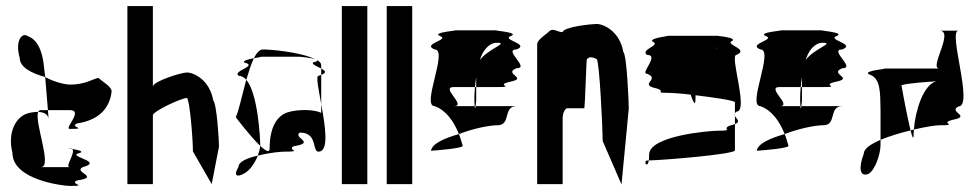

<svg xmlns="http://www.w3.org/2000/svg" viewBox="-20 -795 3227 633"><path d="M21 -291C21 -201 190 -182 210 -182C275 -182 206 -188 234 -200C314 -212 219 -227 253 -244C320 -262 216 -276 234 -288C268 -296 232 -301 218 -304C231 -292 192 -244 210 -244H115C154 -244 92 -394 106 -426C96 -426 84 -425 70 -421C33 -409 4 -360 21 -291ZM45 -604C45 -574 82 -554 129 -541L123 -591C118 -623 106 -664 71 -676C55 -689 28 -664 45 -604ZM106 -426C129 -425 138 -416 140 -404L138 -432H115C110 -432 108 -430 106 -426ZM129 -541 138 -432H210C257 -432 190 -370 210 -370C275 -370 206 -376 234 -388C314 -400 343 -446 348 -494C348 -510 318 -525 305 -538C289 -537 264 -516 210 -516C200 -516 163 -522 129 -541ZM218 -304C216 -306 213 -307 210 -307C205 -307 211 -306 218 -304Z M400 -188H484V-415C484 -428 578 -472 596 -472C605 -472 616 -338 616 -296L678 -188L702 -312C702 -330 695 -452 683 -464C671 -532 619 -556 596 -556C578 -556 484 -527 484 -509V-775H400Z M757 -409C757 -409 805 -345 838 -314V-318C838 -335 831 -486 792 -532C777 -478 765 -420 757 -409ZM766 -244C749 -216 761 -210 783 -222C802 -231 820 -256 830 -282C795 -274 766 -262 766 -244ZM767 -545C776 -545 785 -540 792 -532C800 -559 808 -584 817 -603C800 -600 780 -595 785 -589C834 -577 744 -562 767 -545ZM817 -603C836 -607 852 -608 829 -608H968C965 -608 1007 -605 1021 -599C968 -625 867 -632 847 -632C836 -632 826 -621 817 -603ZM830 -282C875 -293 909 -295 917 -295C983 -295 923 -301 949 -313C1023 -325 945 -340 968 -358C1029 -358 1008 -295 1030 -295C1066 -295 1052 -381 1039 -452V-423C1017 -434 963 -436 926 -424C894 -412 869 -377 869 -306C869 -290 856 -297 838 -314C837 -304 834 -293 830 -282ZM1012 -589C1007 -583 1026 -576 1039 -569V-580C1039 -587 1034 -592 1025 -597C1028 -595 1025 -592 1012 -589ZM1021 -599C1022 -598 1024 -598 1025 -597C1024 -598 1023 -598 1021 -599ZM1030 -545C1021 -545 1030 -502 1039 -452V-548ZM1039 -548C1059 -556 1052 -562 1039 -569Z M1107 -188H1191V-775H1107Z M1255 -188H1339V-775H1255Z M1401 -298ZM1401 -298C1415 -299 1515 -306 1505 -316C1501 -329 1498 -341 1493 -353C1444 -339 1404 -321 1401 -298ZM1413 -445C1449 -432 1475 -398 1493 -353C1542 -372 1594 -382 1620 -382C1666 -382 1637 -445 1683 -445H1548C1547 -437 1546 -433 1545 -445H1476C1521 -445 1430 -508 1476 -508H1546C1547 -519 1548 -530 1550 -541V-508H1620C1683 -508 1607 -514 1664 -526C1722 -538 1637 -552 1683 -570C1729 -570 1637 -632 1683 -632C1729 -650 1631 -664 1664 -676C1698 -689 1592 -695 1620 -695H1476C1504 -695 1398 -689 1431 -676C1465 -664 1368 -650 1413 -632C1459 -632 1368 -445 1413 -445ZM1544 -474C1544 -460 1544 -451 1545 -445H1548C1549 -453 1550 -464 1550 -464V-508H1546C1545 -496 1544 -485 1544 -474ZM1562 -597C1572 -630 1593 -654 1618 -654C1660 -654 1590 -635 1562 -597Z M1751 -188H1835V-406C1835 -421 1843 -438 1850 -438H1906C1909 -438 1913 -607 1915 -600C1922 -608 1933 -608 1947 -600C1956 -600 1967 -372 1967 -330L2029 -187L2053 -437C2053 -454 2047 -612 2035 -624C2023 -692 1970 -716 1947 -716C1933 -716 1838 -707 1835 -689C1818 -689 1803 -704 1791 -692C1779 -680 1751 -665 1751 -648Z M2113 -552C2156 -535 2095 -520 2131 -507C2186 -495 2134 -489 2176 -489C2191 -489 2225 -487 2257 -483C2266 -457 2273 -442 2273 -472V-481C2331 -474 2401 -464 2403 -458V-421C2404 -423 2405 -425 2408 -427C2450 -427 2384 -614 2408 -614C2450 -632 2377 -646 2390 -658C2420 -671 2338 -677 2346 -677H2176C2201 -677 2119 -671 2131 -658C2162 -646 2089 -632 2113 -614C2156 -614 2089 -552 2113 -552ZM2115 -266C2099 -266 2114 -236 2119 -266ZM2119 -266C2166 -267 2399 -286 2403 -299V-386C2400 -385 2395 -383 2390 -382C2353 -370 2405 -364 2346 -364C2321 -364 2120 -348 2120 -285C2120 -277 2120 -271 2119 -266ZM2340 -636C2342 -637 2344 -637 2346 -637C2352 -637 2349 -637 2340 -636ZM2403 -386C2424 -394 2407 -403 2403 -413ZM2403 -413V-421C2402 -418 2402 -416 2403 -413Z M2475 -298ZM2475 -298C2489 -299 2589 -306 2579 -316C2575 -329 2572 -341 2567 -353C2518 -339 2478 -321 2475 -298ZM2487 -445C2523 -432 2549 -398 2567 -353C2616 -372 2668 -382 2694 -382C2740 -382 2711 -445 2757 -445H2622C2621 -437 2620 -433 2619 -445H2550C2595 -445 2504 -508 2550 -508H2620C2621 -519 2622 -530 2624 -541V-508H2694C2757 -508 2681 -514 2738 -526C2796 -538 2711 -552 2757 -570C2803 -570 2711 -632 2757 -632C2803 -650 2705 -664 2738 -676C2772 -689 2666 -695 2694 -695H2550C2578 -695 2472 -689 2505 -676C2539 -664 2442 -650 2487 -632C2533 -632 2442 -445 2487 -445ZM2618 -474C2618 -460 2618 -451 2619 -445H2622C2623 -453 2624 -464 2624 -464V-508H2620C2619 -496 2618 -485 2618 -474ZM2636 -597C2646 -630 2667 -654 2692 -654C2734 -654 2664 -635 2636 -597Z M2828 -289C2810 -241 2814 -210 2844 -222C2865 -235 2883 -286 2883 -318V-334C2851 -320 2828 -305 2828 -289ZM2845 -550C2884 -538 2882 -490 2883 -430V-334C2912 -346 2948 -357 2982 -365C2973 -402 2959 -473 2952 -514C2973 -521 3039 -525 3067 -527C3023 -516 2997 -426 2993 -368C3032 -377 3065 -382 3077 -382C3146 -382 3073 -388 3121 -400C3185 -412 3104 -426 3140 -444C3191 -444 3104 -694 3140 -694H3077C3128 -694 3041 -569 3077 -569H2890C2924 -569 2821 -563 2845 -550ZM2946 -509C2945 -510 2945 -511 2946 -512ZM2982 -365C2988 -341 2992 -332 2992 -352C2992 -357 2993 -362 2993 -368C2989 -367 2986 -366 2982 -365Z"/></svg>

Font: bitstorm
Style: ulcn
Weight: 400
Version: Version 0.2